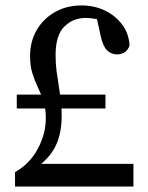

<svg xmlns="http://www.w3.org/2000/svg" viewBox="-20 -679 540 699"><path d="M41.1 -284.2V-334.6H363.9V-284.2ZM34.7 0V-52.4Q88.2 -82.3 117.5 -137Q146.8 -191.6 146.8 -249.6Q146.8 -284.6 138.3 -310.5Q129.8 -336.5 118.2 -360.4Q106.6 -384.3 98.1 -411.4Q89.5 -438.4 89.5 -474.6Q89.5 -528 113.5 -569.3Q137.4 -610.7 179.8 -634.9Q222.3 -659.2 276.6 -659.2Q323.2 -659.2 361.9 -640.7Q400.5 -622.2 425 -589.2Q449.5 -556.2 451.6 -513Q445.6 -496.4 433.8 -488.7Q422 -481 405.7 -481Q385.3 -481 370 -495.6Q354.7 -510.3 346.6 -548L329.8 -624.1L387 -591.9Q357.9 -604.8 333.6 -609.3Q309.3 -613.8 292.4 -613.8Q246.1 -613.8 214.3 -582.3Q182.4 -550.9 182.4 -478.9Q182.4 -445.9 186 -419.3Q189.6 -392.8 193.7 -368.2Q197.8 -343.5 201.3 -316.6Q204.8 -289.6 204.6 -256.8Q204.3 -182.9 175.6 -135Q146.9 -87.1 93.4 -58.5L93.9 -82.5H465.8V0Z"/></svg>

Font: Adobe Variable Font Prototype
Style: Regular
Weight: 389
Designer: Frank Grießhammer
Foundry: Adobe
Version: Version 1.004;hotconv 1.0.113;makeotfexe 2.5.65598